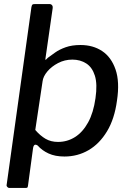

<svg xmlns="http://www.w3.org/2000/svg" viewBox="-20 -762 639 947"><path d="M224 -742Q232 -742 236.5 -736.5Q241 -731 240 -723L204 -472Q203 -465 206.5 -467.5Q210 -470 216 -477Q231 -488 252 -503Q273 -518 304 -529Q335 -540 377 -540Q439 -540 484 -510Q529 -480 550 -419Q571 -358 557 -266Q545 -176 508 -114.5Q471 -53 417 -21.5Q363 10 298 10Q252 10 219.5 -5Q187 -20 166 -44Q147 -57 143 -31L118 154Q117 161 115 163Q113 165 106 165H25Q20 165 15.5 159.5Q11 154 13 148L135 -727Q137 -737 140 -739.5Q143 -742 153 -742H224ZM154 -121Q178 -93 204.5 -77.5Q231 -62 266 -62Q312 -62 350 -86Q388 -110 414.5 -158Q441 -206 451 -278Q461 -347 448 -388.5Q435 -430 405.5 -449Q376 -468 337 -468Q299 -468 266.5 -451Q234 -434 213.5 -409.5Q193 -385 190 -361L154 -121Z"/></svg>

Font: Libre Franklin Thin Medium
Style: Italic
Weight: 500
Italic angle: -8°
Version: Version 3.000